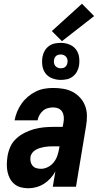

<svg xmlns="http://www.w3.org/2000/svg" viewBox="-20 -998 540 1026"><path d="M132 8Q111 8 91.5 3Q72 -2 57 -14.5Q42 -27 33 -44Q24 -61 20 -80.5Q16 -100 16.5 -121Q17 -142 20 -162Q24 -188 35 -213Q46 -238 66.5 -257Q87 -276 112 -288.5Q137 -301 162.5 -308Q188 -315 214 -317.5Q240 -320 266 -320H315L319 -342Q322 -357 321 -372Q320 -387 313 -399.5Q306 -412 293 -418Q280 -424 264 -424Q250 -424 235.5 -420Q221 -416 209.5 -406Q198 -396 190.5 -382.5Q183 -369 181 -355H58Q62 -378 71.5 -401Q81 -424 95.5 -444.5Q110 -465 129.5 -481.5Q149 -498 171.5 -509Q194 -520 217.5 -524Q241 -528 264 -528Q292 -528 318.5 -523.5Q345 -519 368 -507Q391 -495 408.5 -475.5Q426 -456 435 -432Q444 -408 444.5 -380.5Q445 -353 440 -325L386 0H262L276 -82Q265 -62 249.5 -45Q234 -28 215 -16Q196 -4 174.5 2Q153 8 132 8ZM199 -96Q218 -96 236.5 -105.5Q255 -115 267.5 -131Q280 -147 286.5 -166Q293 -185 296 -204L298 -216H266Q254 -216 242 -215.5Q230 -215 218.5 -213Q207 -211 195 -207.5Q183 -204 172 -198Q161 -192 153 -182Q145 -172 143 -160Q141 -147 143.5 -134.5Q146 -122 154 -112.5Q162 -103 174 -99.5Q186 -96 199 -96ZM305 -571Q281 -571 259 -579.5Q237 -588 223.5 -605.5Q210 -623 206.5 -646.5Q203 -670 207 -694Q210 -711 218.5 -726Q227 -741 241 -751.5Q255 -762 271.5 -765.5Q288 -769 305 -769Q328 -769 350 -760.5Q372 -752 385.5 -734.5Q399 -717 402.5 -693.5Q406 -670 402 -646Q399 -629 390.5 -614Q382 -599 368 -588.5Q354 -578 337.5 -574.5Q321 -571 305 -571ZM305 -633Q311 -633 317 -634.5Q323 -636 328 -640Q333 -644 336 -649.5Q339 -655 340 -661Q342 -670 340.5 -678.5Q339 -687 334 -693.5Q329 -700 321 -703.5Q313 -707 305 -707Q299 -707 292.5 -705.5Q286 -704 281 -700Q276 -696 273 -690.5Q270 -685 269 -679Q267 -670 268.5 -661.5Q270 -653 275 -646.5Q280 -640 288 -636.5Q296 -633 305 -633ZM311 -778 257 -832 418 -978 483 -912Z"/></svg>

Font: Iosevka SS04 Extrabold Oblique
Style: Regular
Weight: 800
Italic angle: -9°
Monospace: yes
Designer: Belleve Invis
Foundry: Belleve Invis
Version: Version 19.0.0; ttfautohint (v1.8.4)